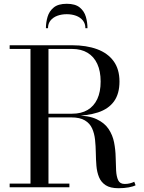

<svg xmlns="http://www.w3.org/2000/svg" viewBox="-20 -989 762 1014"><path d="M211 -377V-388.5H361Q409 -388.5 442.5 -408.2Q476 -428 493.8 -466Q511.5 -504 511.5 -558.5Q511.5 -613 493.8 -651.5Q476 -690 442.5 -710.2Q409 -730.5 361 -730.5H31V-750H361Q436.5 -750 492.8 -729.2Q549 -708.5 580 -666Q611 -623.5 611 -558.5Q611 -493.5 582 -453.5Q553 -413.5 497.2 -395.2Q441.5 -377 361 -377ZM31 0V-19.5H346.5V0ZM141 -10.5V-736.5H236V-10.5ZM606 5Q562.5 5 538.2 -10.8Q514 -26.5 503 -53.2Q492 -80 489.2 -113.2Q486.5 -146.5 486 -182Q485.5 -217.5 482 -250.8Q478.5 -284 466.5 -310.8Q454.5 -337.5 428.2 -353.2Q402 -369 356 -369H211V-379.5H376Q447.5 -379.5 489.8 -359.8Q532 -340 553.5 -307.8Q575 -275.5 582.5 -237Q590 -198.5 590.8 -159.8Q591.5 -121 593.2 -88.8Q595 -56.5 604.2 -37Q613.5 -17.5 638.5 -17.5Q654 -17.5 666.5 -20.8Q679 -24 689 -29L696 -10.5Q684 -4 660 0.5Q636 5 606 5ZM222.5 -840Q222.5 -870.5 231.2 -900.2Q240 -930 263.8 -949.5Q287.5 -969 332.5 -969Q377.5 -969 401.2 -949.5Q425 -930 433.5 -900.2Q442 -870.5 442 -840H431Q431 -864.5 417.5 -881Q404 -897.5 381.8 -905.8Q359.5 -914 332.5 -914Q305.5 -914 283 -905.8Q260.5 -897.5 247 -881Q233.5 -864.5 233.5 -840Z"/></svg>

Font: Bodoni Moda 11pt
Style: Regular
Weight: 400
Version: Version 2.004